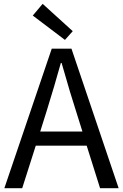

<svg xmlns="http://www.w3.org/2000/svg" viewBox="-20 -989 646 1009"><path d="M362.3 -825.2 321.3 -779.3 152.3 -907.2 204.1 -968.8ZM191.4 -297.9H413.1L377.9 -410.2Q354.5 -480.5 303.7 -658.2H299.8Q265.6 -535.2 226.6 -410.2ZM505.9 0 435.5 -223.6H168L96.7 0H2.9L252 -733.4H355.5L603.5 0Z"/></svg>

Font: Gen Shin Gothic Regular
Style: Regular
Weight: 400
Designer: [Source Han Sans]
Ryoko NISHIZUKA  (kana & ideographs); Paul D. Hunt (Latin, Greek & Cyrillic); Wenlong ZHANG  (bopomofo
Version: Version 1.002.20150607